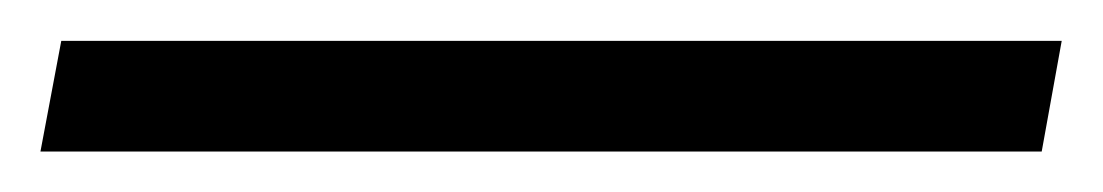

<svg xmlns="http://www.w3.org/2000/svg" viewBox="-32 -20 540 94"><path d="M478 54.2 487.8 0H-2L-12.2 54.2Z"/></svg>

Font: Comic Neue Angular
Style: Regular
Weight: 400
Designer: Craig Rozynski
Foundry: Craig Rozynski
Version: Version 2.003